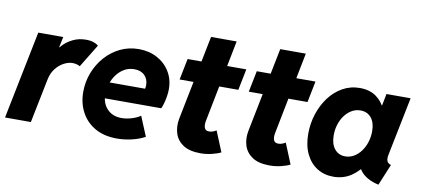

<svg xmlns="http://www.w3.org/2000/svg" viewBox="-65 -899 2479 1129"><g transform="rotate(10 1174.5 -334.5)"><path d="M4.9 0 110.8 -525.4H259.8L246.6 -461.9H258.8L225.6 -424.3Q235.4 -448.2 259 -473.6Q282.7 -499 317.6 -516.1Q352.5 -533.2 395 -533.2Q422.9 -533.2 442.4 -525.9Q461.9 -518.6 469.2 -510.3L385.3 -373Q378.4 -377.9 366 -381.1Q353.5 -384.3 341.3 -384.3Q315.9 -384.3 289.1 -370.1Q262.2 -356 241.2 -329.1Q220.2 -302.2 212.4 -263.7L159.2 0Z M674.3 7.8Q596.7 7.8 542.7 -23.2Q488.8 -54.2 460.2 -107.7Q431.6 -161.1 431.6 -228Q431.6 -288.1 452.6 -343Q473.6 -397.9 511.5 -440.7Q549.3 -483.4 600.1 -508.1Q650.9 -532.7 710.9 -532.7Q772 -532.7 820.3 -506.8Q868.7 -481 896.7 -435.3Q924.8 -389.6 924.8 -330.6Q924.8 -311.5 921.4 -289.6Q918 -267.6 912.4 -247.3Q906.7 -227.1 900.4 -212.9H540L558.6 -309.6H786.6Q788.1 -315.4 788.6 -321.3Q789.1 -327.1 789.1 -332Q789.1 -366.2 766.8 -388.9Q744.6 -411.6 705.1 -411.6Q672.4 -411.6 646 -396.5Q619.6 -381.3 600.8 -356.2Q582 -331.1 571.8 -300.3Q561.5 -269.5 561.5 -238.8Q561.5 -183.1 593.8 -149.4Q626 -115.7 679.2 -115.7Q710.4 -115.7 742.4 -126Q774.4 -136.2 791.5 -149.4L840.3 -31.7Q804.2 -12.2 760 -2.2Q715.8 7.8 674.3 7.8Z M1172.9 7.8Q1106.4 7.8 1068.8 -17.3Q1031.2 -42.5 1018.6 -83Q1005.9 -123.5 1014.6 -169.9L1115.7 -676.8H1268.6L1171.4 -184.1Q1167 -160.2 1172.9 -143.8Q1178.7 -127.4 1200.7 -127.4Q1214.4 -127.4 1226.3 -132.6Q1238.3 -137.7 1243.2 -141.6L1293.5 -19Q1274.9 -8.8 1241 -0.5Q1207 7.8 1172.9 7.8ZM977.1 -398.4 1002.4 -524.9H1353L1327.6 -398.4Z M1585.9 7.8Q1519.5 7.8 1481.9 -17.3Q1444.3 -42.5 1431.6 -83Q1418.9 -123.5 1427.7 -169.9L1528.8 -676.8H1681.6L1584.5 -184.1Q1580.1 -160.2 1585.9 -143.8Q1591.8 -127.4 1613.8 -127.4Q1627.4 -127.4 1639.4 -132.6Q1651.4 -137.7 1656.2 -141.6L1706.5 -19Q1688 -8.8 1654.1 -0.5Q1620.1 7.8 1585.9 7.8ZM1390.1 -398.4 1415.5 -524.9H1766.1L1740.7 -398.4Z M1965.8 7.8Q1910.6 7.8 1868.2 -19Q1825.7 -45.9 1801.5 -96.2Q1777.3 -146.5 1777.3 -215.8Q1777.3 -276.4 1795.4 -333Q1813.5 -389.6 1846.9 -434.8Q1880.4 -480 1927.2 -506.6Q1974.1 -533.2 2030.8 -533.2Q2087.9 -533.2 2127.2 -505.9Q2166.5 -478.5 2186 -431.2L2098.6 -454.6H2238.3L2165.5 -401.9L2189.9 -525.4H2334L2263.7 -176.8Q2258.8 -153.3 2263.7 -139.2Q2268.6 -125 2288.1 -118.7L2235.8 7.8Q2200.2 0.5 2171.6 -15.4Q2143.1 -31.2 2126.5 -53.2Q2109.9 -75.2 2111.3 -100.6L2187 -63H2045.9L2148.9 -105.5Q2115.7 -51.3 2069.8 -21.7Q2023.9 7.8 1965.8 7.8ZM2013.7 -122.1Q2042 -122.1 2066.2 -136.5Q2090.3 -150.9 2107.9 -175Q2125.5 -199.2 2135.3 -230.2Q2145 -261.2 2145 -294.4Q2145 -346.7 2121.1 -375.2Q2097.2 -403.8 2057.1 -403.8Q2028.3 -403.8 2004.4 -389.6Q1980.5 -375.5 1962.9 -351.6Q1945.3 -327.6 1935.8 -297.1Q1926.3 -266.6 1926.3 -232.9Q1926.3 -181.2 1950.2 -151.6Q1974.1 -122.1 2013.7 -122.1Z"/></g></svg>

Font: Reddit Sans ExtraBold
Style: Italic
Weight: 800
Italic angle: -11.25°
Designer: Stephen Hutchings
Version: Version 1.013